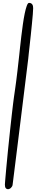

<svg xmlns="http://www.w3.org/2000/svg" viewBox="-20 -1134 266 1343"><path d="M177.7 -724.6 104 -127.9 68.4 156.7Q67.9 163.6 64.5 169.7Q61 175.8 56.4 180.2Q51.8 184.6 46.1 187Q40.5 189.5 35.2 189.5Q26.4 189.5 20.3 182.1Q14.2 174.8 14.2 157.2Q14.2 155.3 16.6 124.5Q19 93.8 23.9 41.7Q28.8 -10.3 35.6 -80.1Q42.5 -149.9 51.3 -230Q58.6 -296.9 63.5 -340.3Q68.4 -383.8 72 -412.1Q75.7 -440.4 78.1 -458Q80.6 -475.6 82.8 -490.7Q85 -505.9 87.4 -523.2Q89.8 -540.5 93.5 -568.1Q97.2 -595.7 102.1 -638.2Q106.9 -680.7 114.3 -746.1Q116.7 -769 120.6 -805.4Q124.5 -841.8 129.4 -882.6Q134.3 -923.3 140.1 -964.6Q146 -1005.9 152.8 -1039.1Q159.7 -1072.3 167.2 -1093Q174.8 -1113.8 183.1 -1113.8Q192.4 -1113.8 198.2 -1110.1Q204.1 -1106.4 207 -1101.1Q210 -1095.7 210.9 -1089.1Q211.9 -1082.5 211.9 -1076.2Q211.9 -1063 209.5 -1033.7Q207 -1004.4 203.4 -967.5Q199.7 -930.7 195.6 -890.6Q191.4 -850.6 187.5 -815.9Q183.6 -781.2 180.9 -756.3Q178.2 -731.4 177.7 -724.6Z"/></svg>

Font: Meddon
Style: Regular
Weight: 400
Designer: Vernon Adams
Foundry: Vernon Adams
Version: Version 1.000